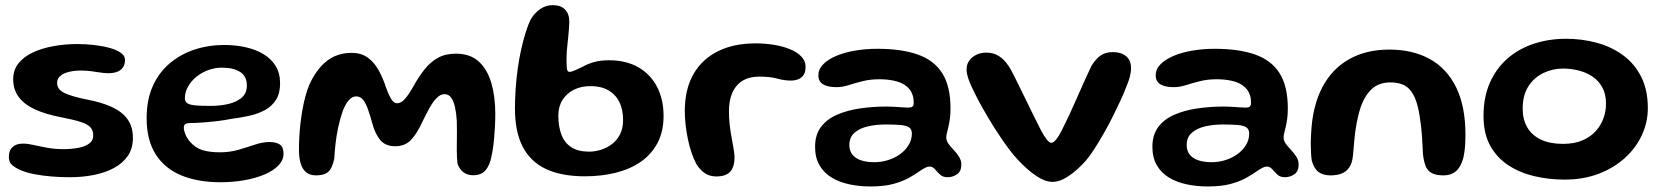

<svg xmlns="http://www.w3.org/2000/svg" viewBox="-20 -654 6312 728"><path d="M244 18Q210 18 176.2 15.2Q142.5 12.5 113.2 7Q84 1.5 63 -7Q41.5 -15.5 27.5 -26.8Q13.5 -38 13.5 -59.5Q13.5 -83 27.2 -96.2Q41 -109.5 67.5 -109.5Q85 -109.5 107.8 -104.2Q130.5 -99 159 -93.8Q187.5 -88.5 220 -88.5Q249.5 -88.5 275.2 -93Q301 -97.5 317.2 -109Q333.5 -120.5 333.5 -141Q333.5 -159.5 323 -171.2Q312.5 -183 285.5 -191.8Q258.5 -200.5 209 -210Q152 -221 112 -239.5Q72 -258 51 -286.2Q30 -314.5 30 -353.5Q30 -388.5 49.8 -413.5Q69.5 -438.5 104 -454.8Q138.5 -471 182.2 -479Q226 -487 274 -487Q304 -487 335.5 -483.5Q367 -480 394 -472.8Q421 -465.5 437.5 -454.2Q454 -443 454 -427Q454 -408.5 445.2 -397.2Q436.5 -386 422.8 -381.2Q409 -376.5 393.5 -376.5Q370 -376.5 342.5 -381.5Q315 -386.5 286.5 -386.5Q262 -386.5 241.5 -381.5Q221 -376.5 208.8 -366.2Q196.5 -356 196.5 -339.5Q196.5 -314.5 225.2 -301Q254 -287.5 312.5 -276Q367.5 -265.5 405.8 -247.5Q444 -229.5 464 -201.2Q484 -173 484 -131Q484 -91.5 465 -63.5Q446 -35.5 413 -17.5Q380 0.5 336.8 9.2Q293.5 18 244 18Z M816 37Q730.5 37 667.5 11Q604.5 -15 570.2 -69Q536 -123 536 -206Q536 -275 559 -326.8Q582 -378.5 622.8 -413.2Q663.5 -448 717 -465.8Q770.5 -483.5 831 -483.5Q872 -483.5 910 -475.2Q948 -467 977.8 -449.5Q1007.5 -432 1024.8 -404.5Q1042 -377 1042 -338Q1042 -300.5 1026.8 -276Q1011.5 -251.5 985.2 -237Q959 -222.5 925.2 -215Q891.5 -207.5 855 -203Q834.5 -198.5 805.2 -195Q776 -191.5 748 -189.5Q720 -187.5 703.5 -187.5Q688.5 -187.5 682.8 -183.8Q677 -180 677 -169.5Q677 -159 683 -144.5Q689 -130 700 -117Q720.5 -93 747.5 -84.8Q774.5 -76.5 814.5 -76.5Q851.5 -76.5 884.8 -86.2Q918 -96 947.2 -105.8Q976.5 -115.5 1002 -115.5Q1026.5 -115.5 1040.8 -106.2Q1055 -97 1055 -70.5Q1055 -47 1036.2 -27.2Q1017.5 -7.5 984.8 6.8Q952 21 908.5 29Q865 37 816 37ZM780 -252.5Q815 -252.5 846 -259.8Q877 -267 896.5 -283.8Q916 -300.5 916 -329.5Q916 -364.5 890.8 -381Q865.5 -397.5 821 -397.5Q794.5 -397.5 769.5 -388.2Q744.5 -379 724.5 -362.8Q704.5 -346.5 692.8 -325.5Q681 -304.5 681 -281Q681 -268 691 -262Q701 -256 722.8 -254.2Q744.5 -252.5 780 -252.5Z M1178.5 11Q1155 11 1140.8 -0.8Q1126.5 -12.5 1120 -34.5Q1113.5 -56.5 1113.5 -86.5Q1113.5 -108 1114.8 -132.8Q1116 -157.5 1119 -183.8Q1122 -210 1126.5 -236.2Q1131 -262.5 1137.5 -286.8Q1144 -311 1152.5 -332Q1179.5 -391.5 1218.8 -422.5Q1258 -453.5 1313 -453.5Q1350.5 -453.5 1375.2 -435Q1400 -416.5 1416.2 -386.8Q1432.5 -357 1443 -324Q1451.5 -299.5 1461.8 -281Q1472 -262.5 1485.5 -262.5Q1501 -262.5 1515.8 -279.5Q1530.5 -296.5 1546.5 -325Q1567.5 -363 1589.8 -391Q1612 -419 1640.5 -434.8Q1669 -450.5 1708.5 -450.5Q1763 -450.5 1795.8 -420.2Q1828.5 -390 1843.2 -338.5Q1858 -287 1858 -222.5Q1858 -200 1856.8 -176.2Q1855.5 -152.5 1853.5 -129.2Q1851.5 -106 1848 -84.5Q1844.5 -63 1839.5 -44.5Q1830.5 -15.5 1815 -2.5Q1799.5 10.5 1774.5 10.5Q1751.5 10.5 1736.8 -1.2Q1722 -13 1715 -32.5Q1713.5 -42.5 1712.8 -55Q1712 -67.5 1712 -82.5Q1712 -97.5 1712.2 -115Q1712.5 -132.5 1712.5 -152.8Q1712.5 -173 1712 -195.5Q1710.5 -223 1705.5 -246.2Q1700.5 -269.5 1691 -283.2Q1681.5 -297 1665.5 -297Q1650 -297 1635.8 -282.5Q1621.5 -268 1608.5 -244.5Q1595.5 -221 1582.5 -194Q1560.5 -146.5 1538 -123Q1515.5 -99.5 1478.5 -99.5Q1441.5 -99.5 1422 -122.8Q1402.5 -146 1392 -185Q1383.5 -215.5 1375.5 -238.8Q1367.5 -262 1357 -275.2Q1346.5 -288.5 1330.5 -288.5Q1316 -288.5 1303.2 -274.8Q1290.5 -261 1279.5 -233Q1269 -202.5 1262.2 -170.5Q1255.5 -138.5 1252.2 -108.8Q1249 -79 1247.5 -53.5Q1241 -18.5 1226 -3.8Q1211 11 1178.5 11Z M2198 14.5Q2108.5 14.5 2049.5 -13.5Q1990.5 -41.5 1961.5 -98.5Q1932.5 -155.5 1932.5 -242Q1932.5 -279 1935.2 -317.8Q1938 -356.5 1943.2 -394.5Q1948.5 -432.5 1956.2 -467Q1964 -501.5 1973 -530.5Q1982 -559.5 1992.5 -581Q2008 -606 2029 -620.2Q2050 -634.5 2076 -634.5Q2106.5 -634.5 2122.5 -617.8Q2138.5 -601 2138.5 -573Q2138.5 -561.5 2137.5 -547.5Q2136.5 -533.5 2135 -518.2Q2133.5 -503 2131.8 -487.8Q2130 -472.5 2129 -458Q2128 -443.5 2128 -431Q2128 -406.5 2129.5 -394Q2131 -381.5 2139 -381.5Q2147 -381.5 2160.5 -387.5Q2174 -393.5 2190.5 -401.5Q2206.5 -411 2230.8 -418.2Q2255 -425.5 2289 -425.5Q2354 -425.5 2400.2 -399Q2446.5 -372.5 2471.2 -325Q2496 -277.5 2496 -214.5Q2496 -155 2473 -111.8Q2450 -68.5 2409.5 -40.5Q2369 -12.5 2314.8 1Q2260.5 14.5 2198 14.5ZM2214 -79Q2235 -79 2257.5 -85.8Q2280 -92.5 2299.2 -106.8Q2318.5 -121 2330.5 -143.8Q2342.5 -166.5 2342.5 -199Q2342.5 -239.5 2328 -268Q2313.5 -296.5 2286 -312Q2258.5 -327.5 2219 -327.5Q2183.5 -327.5 2156 -313.8Q2128.5 -300 2112.8 -275Q2097 -250 2097 -215.5Q2097 -175 2108.5 -144Q2120 -113 2145.8 -96Q2171.5 -79 2214 -79Z M2696.5 15Q2678.5 15 2664.5 9Q2650.5 3 2639.8 -7.5Q2629 -18 2620 -32.5Q2610 -51.5 2601.8 -76Q2593.5 -100.5 2588 -127.5Q2582.5 -154.5 2579.5 -181.5Q2576.5 -208.5 2576.5 -232.5Q2576.5 -315 2609 -372.2Q2641.5 -429.5 2701.8 -459.5Q2762 -489.5 2844.5 -489.5Q2881 -489.5 2915 -484Q2949 -478.5 2976 -467.2Q3003 -456 3018.8 -439.2Q3034.5 -422.5 3034.5 -400.5Q3034.5 -380.5 3026.5 -369Q3018.5 -357.5 3005.5 -353Q2992.5 -348.5 2978.5 -348.5Q2953.5 -348.5 2926.8 -356Q2900 -363.5 2859.5 -363.5Q2802.5 -363.5 2773.2 -328.8Q2744 -294 2744 -232.5Q2744 -210 2746 -188.8Q2748 -167.5 2751.2 -148Q2754.5 -128.5 2757.8 -111.5Q2761 -94.5 2763 -81Q2765 -67.5 2765 -57.5Q2765 -20 2748.2 -2.5Q2731.5 15 2696.5 15Z M3281 53Q3239.5 53 3201.8 45.2Q3164 37.5 3134.2 19.8Q3104.5 2 3087.5 -27Q3070.5 -56 3070.5 -97.5Q3070.5 -143 3093 -172.8Q3115.5 -202.5 3154.2 -219.2Q3193 -236 3241.5 -243Q3290 -250 3342 -250Q3357 -250 3372.5 -249Q3388 -248 3401.2 -247Q3414.5 -246 3423.5 -246Q3435.5 -246 3440 -250.2Q3444.5 -254.5 3444.5 -264.5Q3444.5 -280.5 3440.5 -293Q3436.5 -305.5 3429 -315Q3421.5 -324.5 3411 -331.5Q3394 -343 3368.8 -348.2Q3343.5 -353.5 3314.5 -353.5Q3279.5 -353.5 3250.8 -346.2Q3222 -339 3197.8 -331.2Q3173.5 -323.5 3151.5 -323.5Q3119 -323.5 3101 -334.2Q3083 -345 3083 -368.5Q3083 -391.5 3101 -410Q3119 -428.5 3150 -441.8Q3181 -455 3221.5 -462Q3262 -469 3307 -469Q3397.5 -469 3459.2 -447.5Q3521 -426 3552.5 -376.8Q3584 -327.5 3584 -243Q3584 -220 3581.5 -202.8Q3579 -185.5 3576 -172.8Q3573 -160 3570.5 -150.5Q3568 -141 3568 -133Q3568 -120 3576.5 -108.5Q3585 -97 3596.5 -85Q3608 -73 3616.5 -59.5Q3625 -46 3625 -29.5Q3625 -4.5 3608.8 6.8Q3592.5 18 3572.5 18Q3555 18 3544.2 7.8Q3533.5 -2.5 3524.8 -12.5Q3516 -22.5 3504.5 -22.5Q3497.5 -22.5 3488.8 -18.2Q3480 -14 3467.5 -5.5Q3452.5 5.5 3428.5 19.2Q3404.5 33 3368.8 43Q3333 53 3281 53ZM3295.5 -39Q3322 -39 3347.5 -47Q3373 -55 3393.2 -69.8Q3413.5 -84.5 3425.5 -104.5Q3437.5 -124.5 3437.5 -148Q3437.5 -163.5 3427.2 -170.8Q3417 -178 3395 -180Q3373 -182 3337.5 -182Q3302 -182 3270.5 -174.8Q3239 -167.5 3219.8 -150.5Q3200.5 -133.5 3200.5 -104Q3200.5 -82 3212.2 -67.5Q3224 -53 3245.2 -46Q3266.5 -39 3295.5 -39Z M3971 35.5Q3942.5 35.5 3908.8 12.8Q3875 -10 3840 -47.5Q3824 -64 3804.5 -90.2Q3785 -116.5 3764.8 -147.2Q3744.5 -178 3725.5 -210Q3706.5 -242 3691 -271.2Q3675.5 -300.5 3665 -323Q3655.5 -343 3650.2 -360Q3645 -377 3645 -391Q3645 -410.5 3655.2 -424.5Q3665.5 -438.5 3682.5 -446.5Q3699.5 -454.5 3719.5 -454.5Q3747.5 -454.5 3768 -441.2Q3788.5 -428 3805.5 -402Q3812 -392 3822.5 -371.5Q3833 -351 3846 -324.2Q3859 -297.5 3873.2 -268.5Q3887.5 -239.5 3901 -212Q3914.5 -184.5 3926 -162Q3937.5 -140 3948 -126.2Q3958.5 -112.5 3966.5 -112.5Q3974.5 -112.5 3985.2 -126Q3996 -139.5 4007 -162Q4034 -215 4061.2 -277.8Q4088.5 -340.5 4118.5 -404.5Q4135.5 -431.5 4153.8 -444Q4172 -456.5 4200 -456.5Q4230.5 -456.5 4249.5 -441.2Q4268.5 -426 4268.5 -395.5Q4268.5 -380 4263.8 -362.2Q4259 -344.5 4250.5 -325Q4242.5 -303 4229 -273.8Q4215.5 -244.5 4199.2 -212Q4183 -179.5 4165 -148Q4147 -116.5 4129.5 -89.2Q4112 -62 4096 -43.5Q4064.5 -8.5 4032 13.5Q3999.5 35.5 3971 35.5Z M4560 53Q4518.5 53 4480.8 45.2Q4443 37.5 4413.2 19.8Q4383.5 2 4366.5 -27Q4349.5 -56 4349.5 -97.5Q4349.5 -143 4372 -172.8Q4394.5 -202.5 4433.2 -219.2Q4472 -236 4520.5 -243Q4569 -250 4621 -250Q4636 -250 4651.5 -249Q4667 -248 4680.2 -247Q4693.5 -246 4702.5 -246Q4714.5 -246 4719 -250.2Q4723.5 -254.5 4723.5 -264.5Q4723.5 -280.5 4719.5 -293Q4715.5 -305.5 4708 -315Q4700.5 -324.5 4690 -331.5Q4673 -343 4647.8 -348.2Q4622.5 -353.5 4593.5 -353.5Q4558.5 -353.5 4529.8 -346.2Q4501 -339 4476.8 -331.2Q4452.5 -323.5 4430.5 -323.5Q4398 -323.5 4380 -334.2Q4362 -345 4362 -368.5Q4362 -391.5 4380 -410Q4398 -428.5 4429 -441.8Q4460 -455 4500.5 -462Q4541 -469 4586 -469Q4676.5 -469 4738.2 -447.5Q4800 -426 4831.5 -376.8Q4863 -327.5 4863 -243Q4863 -220 4860.5 -202.8Q4858 -185.5 4855 -172.8Q4852 -160 4849.5 -150.5Q4847 -141 4847 -133Q4847 -120 4855.5 -108.5Q4864 -97 4875.5 -85Q4887 -73 4895.5 -59.5Q4904 -46 4904 -29.5Q4904 -4.5 4887.8 6.8Q4871.5 18 4851.5 18Q4834 18 4823.2 7.8Q4812.5 -2.5 4803.8 -12.5Q4795 -22.5 4783.5 -22.5Q4776.5 -22.5 4767.8 -18.2Q4759 -14 4746.5 -5.5Q4731.5 5.5 4707.5 19.2Q4683.5 33 4647.8 43Q4612 53 4560 53ZM4574.5 -39Q4601 -39 4626.5 -47Q4652 -55 4672.2 -69.8Q4692.5 -84.5 4704.5 -104.5Q4716.5 -124.5 4716.5 -148Q4716.5 -163.5 4706.2 -170.8Q4696 -178 4674 -180Q4652 -182 4616.5 -182Q4581 -182 4549.5 -174.8Q4518 -167.5 4498.8 -150.5Q4479.5 -133.5 4479.5 -104Q4479.5 -82 4491.2 -67.5Q4503 -53 4524.2 -46Q4545.5 -39 4574.5 -39Z M5025 11Q4996.5 11 4979.2 -2Q4962 -15 4954 -44.5Q4952 -57 4951 -72.5Q4950 -88 4950 -107.8Q4950 -127.5 4951.5 -150.5Q4956.5 -251 4993 -321.5Q5029.5 -392 5094.5 -429Q5159.5 -466 5247.5 -466Q5336 -466 5400.8 -430.5Q5465.5 -395 5501 -323.2Q5536.5 -251.5 5536.5 -142.5Q5536.5 -123.5 5535.5 -107.2Q5534.5 -91 5532.5 -77.2Q5530.5 -63.5 5527.5 -52Q5518 -19.5 5499.8 -4.2Q5481.5 11 5453.5 11Q5424 11 5408 1.8Q5392 -7.5 5385.2 -25.2Q5378.5 -43 5375.5 -68.5Q5374 -102.5 5372.2 -129.2Q5370.5 -156 5368 -177Q5365.5 -198 5362.5 -216.2Q5359.5 -234.5 5355 -252Q5344 -296.5 5320.8 -319Q5297.5 -341.5 5252 -341.5Q5209 -341.5 5182.2 -317.2Q5155.5 -293 5140 -250Q5133.5 -231 5128.8 -210.2Q5124 -189.5 5120.5 -166.5Q5117 -143.5 5114.8 -118Q5112.5 -92.5 5110 -64Q5107 -34 5095 -17.8Q5083 -1.5 5065 4.8Q5047 11 5025 11Z M5912.5 27Q5852.5 27 5797.5 14Q5742.5 1 5699 -27.5Q5655.5 -56 5630.2 -102Q5605 -148 5605 -214Q5605 -286.5 5629.5 -341.2Q5654 -396 5697 -433Q5740 -470 5796.8 -488.5Q5853.5 -507 5918 -507Q5978 -507 6033.8 -492Q6089.5 -477 6133.2 -445.2Q6177 -413.5 6202.5 -363.5Q6228 -313.5 6228 -244Q6228 -190.5 6205.5 -141.8Q6183 -93 6141 -55Q6099 -17 6041.2 5Q5983.5 27 5912.5 27ZM5906 -108.5Q5950 -108.5 5981.2 -122.2Q6012.5 -136 6032 -158.5Q6051.5 -181 6060.5 -207.8Q6069.5 -234.5 6069.5 -261Q6069.5 -297 6055.5 -322.5Q6041.5 -348 6018 -363.8Q5994.5 -379.5 5965.5 -386.8Q5936.5 -394 5906.5 -394Q5867 -394 5832 -377.2Q5797 -360.5 5775.2 -326.8Q5753.5 -293 5753.5 -242Q5753.5 -200.5 5771.2 -170.5Q5789 -140.5 5823 -124.5Q5857 -108.5 5906 -108.5Z"/></svg>

Font: Gluten Medium
Style: Regular
Weight: 500
Designer: Tyler Finck
Foundry: Etcetera Type Company
Version: Version 1.300